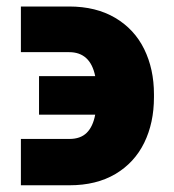

<svg xmlns="http://www.w3.org/2000/svg" viewBox="-20 -546 525 579"><path d="M267.1 -200.2H97.7V-316.4H267.1Q252.4 -388.7 188.5 -388.7H43V-526.4H188.5Q269.5 -526.4 327.4 -492.2Q385.3 -458 414.8 -397.9Q444.3 -337.9 444.3 -261.7V-252.9Q444.3 -175.3 414.8 -115.2Q385.3 -55.2 327.9 -21.2Q270.5 12.7 189.5 12.7H43V-127H189.5Q222.7 -127 241.5 -145.5Q260.3 -164.1 267.1 -200.2Z"/></svg>

Font: Pretendard GOV Black
Style: Regular
Weight: 900
Designer: Base glyphs from Inter by Rasmus Andersson; Hangeul glyphs from Noto Sans CJK(Source Han Sans) by Jang Soo-young and Kan
Foundry: Kil Hyung-jin
Version: Version 1.309